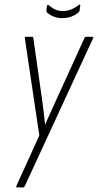

<svg xmlns="http://www.w3.org/2000/svg" viewBox="-20 -815 426 835"><path d="M54 0Q52 0 51 -1.5Q50 -3 51 -6L151 -226L88 -649Q87 -655 93 -655H119Q124 -655 125 -649L162 -389Q166 -361 169.5 -332Q173 -303 176 -274H177Q189 -303 202.5 -331.5Q216 -360 228 -388L347 -649Q349 -655 355 -655H381Q384 -655 385.5 -653.5Q387 -652 385 -649L88 -6Q85 0 81 0ZM250 -736Q233 -736 215 -742.5Q197 -749 184 -761Q181 -765 182 -773L184 -789Q185 -793 187 -793.5Q189 -794 193 -792Q206 -780 220.5 -773.5Q235 -767 253 -767Q289 -767 322 -793Q325 -796 327.5 -795Q330 -794 329 -790L326 -769Q325 -763 319 -759Q290 -736 250 -736Z"/></svg>

Font: Sofia Sans Extra Condensed ExtraLight
Style: Italic
Weight: 250
Italic angle: -9°
Version: Version 4.100